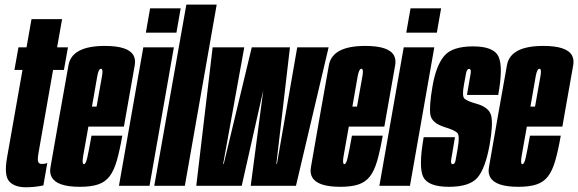

<svg xmlns="http://www.w3.org/2000/svg" viewBox="-20 -805 2505 832"><path d="M92.5 6.5Q42.5 6.5 19.8 -19.2Q-3 -45 10.5 -122L77.5 -502H42.5L60 -600H95L116.5 -722H249L227.5 -600H274.5L257 -502H210L147.5 -146Q141.5 -112.5 145.5 -103.5Q149.5 -94.5 161 -94.5Q176 -94.5 185 -99L168 -1.5Q130 6.5 92.5 6.5Z M326.5 4.5Q226.5 4.5 204 -37.5Q194 -55.5 199 -81.5Q214 -167 237 -299Q262 -439 276.8 -522.5Q291.5 -606 434.5 -606Q537 -606 559 -564Q568 -547 564 -523Q549 -440.5 525 -302.5Q520.5 -278 517 -256.5H363Q345.5 -158.5 340.5 -129.5Q335 -97 342 -94Q342.5 -93.5 343.5 -93.5Q351.5 -93.5 357.8 -120.2Q364 -147 376.5 -217H510Q498.5 -151.5 486 -108.2Q473.5 -65 454.5 -40.5Q435.5 -16 405 -5.8Q374.5 4.5 326.5 4.5ZM378.5 -343H398.5Q416.5 -444 422 -475Q427 -503 420 -506.5Q419 -507 417.5 -507Q407.5 -507 401.5 -475Q396.5 -447.5 378.5 -343Z M495.5 0 601 -600H733.5L628 0ZM630.5 -769H763L744.5 -663.5H612Z M648.5 0 787.5 -785H919L781 0Z M830.5 0 901.5 -600H1038.5L947 -94.5H949.5L1071 -600H1236.5L1177.5 -94.5H1180L1268 -600H1404L1262.5 0H1066.5L1121 -414.5L1027.5 0Z M1455 4.5Q1355 4.5 1332.5 -37.5Q1322.5 -55.5 1327.5 -81.5Q1342.5 -167 1365.5 -299Q1390.5 -439 1405.2 -522.5Q1420 -606 1563 -606Q1665.5 -606 1687.5 -564Q1696.5 -547 1692.5 -523Q1677.5 -440.5 1653.5 -302.5Q1649 -278 1645.5 -256.5H1491.5Q1474 -158.5 1469 -129.5Q1463.5 -97 1470.5 -94Q1471 -93.5 1472 -93.5Q1480 -93.5 1486.2 -120.2Q1492.5 -147 1505 -217H1638.5Q1627 -151.5 1614.5 -108.2Q1602 -65 1583 -40.5Q1564 -16 1533.5 -5.8Q1503 4.5 1455 4.5ZM1507 -343H1527Q1545 -444 1550.5 -475Q1555.5 -503 1548.5 -506.5Q1547.5 -507 1546 -507Q1536 -507 1530 -475Q1525 -447.5 1507 -343Z M1624 0 1729.5 -600H1862L1756.5 0ZM1759 -769H1891.5L1873 -663.5H1740.5Z M1925.5 4.5Q1835.5 4.5 1814.2 -38Q1793 -80.5 1816 -210.5H1951.5Q1937.5 -130.5 1935 -112Q1933 -98 1938 -94.5Q1939.5 -93.5 1941.5 -93.5Q1951 -93.5 1954 -109.2Q1957 -125 1963 -160Q1973.5 -218 1961.5 -229.5Q1949.5 -241 1909 -253.5Q1851 -271 1845 -307.5Q1839 -344 1854.5 -433Q1870 -521.5 1905 -562.8Q1940 -604 2030 -604Q2119.5 -604 2140.2 -560Q2161 -516 2139 -393.5H2003.5Q2016.5 -466 2019.5 -486.5Q2022 -502 2016.5 -505.5Q2015 -506.5 2013 -506.5Q2003.5 -506.5 1999.8 -488.8Q1996 -471 1990.5 -438Q1981 -387.5 1993.2 -377Q2005.5 -366.5 2044.5 -355.5Q2100.5 -340 2108.8 -302.2Q2117 -264.5 2101.5 -176.5Q2083 -74.5 2048.8 -35Q2014.5 4.5 1925.5 4.5Z M2226.5 4.5Q2126.5 4.5 2104 -37.5Q2094 -55.5 2099 -81.5Q2114 -167 2137 -299Q2162 -439 2176.8 -522.5Q2191.5 -606 2334.5 -606Q2437 -606 2459 -564Q2468 -547 2464 -523Q2449 -440.5 2425 -302.5Q2420.5 -278 2417 -256.5H2263Q2245.5 -158.5 2240.5 -129.5Q2235 -97 2242 -94Q2242.5 -93.5 2243.5 -93.5Q2251.5 -93.5 2257.8 -120.2Q2264 -147 2276.5 -217H2410Q2398.5 -151.5 2386 -108.2Q2373.5 -65 2354.5 -40.5Q2335.5 -16 2305 -5.8Q2274.5 4.5 2226.5 4.5ZM2278.5 -343H2298.5Q2316.5 -444 2322 -475Q2327 -503 2320 -506.5Q2319 -507 2317.5 -507Q2307.5 -507 2301.5 -475Q2296.5 -447.5 2278.5 -343Z"/></svg>

Font: Anybody UltraCondensed Regular
Style: Bold Italic
Weight: 700
Width: 1
Italic angle: -10°
Designer: Tyler Finck
Foundry: Etcetera Type Company
Version: Version 1.010; ttfautohint (v1.8.3) -l 8 -r 50 -G 200 -x 14 